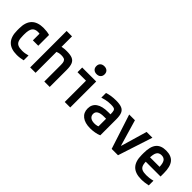

<svg xmlns="http://www.w3.org/2000/svg" viewBox="141 -1732 2719 2719"><g transform="rotate(45 1500.0 -372.5)"><path d="M295 10Q54 10 54 -240V-280Q54 -530 296 -530Q363 -530 419 -514V-298H311V-499L366 -418Q346 -426 324 -430Q302 -434 280 -434Q218 -434 191 -397Q164 -360 164 -273V-248Q164 -186 177 -150.5Q190 -115 221 -100.5Q252 -86 307 -86Q336 -86 361.5 -90Q387 -94 419 -103V-6Q391 1 359.5 5.5Q328 10 295 10Z M838 -334Q838 -374 829.5 -396Q821 -418 801 -426.5Q781 -435 744 -435Q716 -435 693 -429Q670 -423 633 -405L609 -498Q643 -516 677 -523Q711 -530 759 -530Q831 -530 871.5 -513Q912 -496 929 -454.5Q946 -413 946 -340V0H838ZM555 0V-730H663V0Z M1247 0V-426H1077V-520H1357V0ZM1287 -597Q1249 -597 1226.5 -618.5Q1204 -640 1204 -676Q1204 -713 1226.5 -734Q1249 -755 1287 -755Q1325 -755 1347.5 -734Q1370 -713 1370 -676Q1370 -640 1347.5 -618.5Q1325 -597 1287 -597Z M1764 10Q1659 10 1600 -36Q1541 -82 1541 -164Q1541 -247 1603 -290.5Q1665 -334 1785 -334H1882V-246H1786Q1650 -246 1650 -165Q1650 -125 1679 -103Q1708 -81 1760 -81Q1788 -81 1813 -88Q1838 -95 1858 -109L1829 -49V-337Q1829 -380 1822.5 -402Q1816 -424 1796 -431Q1776 -438 1736 -438Q1709 -438 1684 -435.5Q1659 -433 1632 -427Q1605 -421 1570 -410V-503Q1606 -516 1651.5 -523Q1697 -530 1748 -530Q1820 -530 1861.5 -513Q1903 -496 1920 -454.5Q1937 -413 1937 -340V-22Q1904 -7 1857 1.5Q1810 10 1764 10Z M2187 0 2018 -520H2133L2248 -127H2252L2367 -520H2483L2314 0Z M2787 10Q2666 10 2607 -51.5Q2548 -113 2548 -240V-280Q2548 -409 2597 -469.5Q2646 -530 2750 -530Q2855 -530 2904 -469.5Q2953 -409 2953 -280V-213H2601V-300H2868L2847 -271V-276Q2847 -363 2824.5 -400Q2802 -437 2751 -437Q2699 -437 2677 -400Q2655 -363 2655 -276V-245Q2655 -181 2667 -146Q2679 -111 2710 -97Q2741 -83 2796 -83Q2825 -83 2855 -86.5Q2885 -90 2924 -100V-6Q2892 1 2856.5 5.5Q2821 10 2787 10Z"/></g></svg>

Font: M PLUS 1 Code Medium
Style: Regular
Weight: 500
Designer: Coji Morishita
Foundry: UNDERFOREST DESIGN
Version: Version 1.002